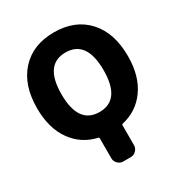

<svg xmlns="http://www.w3.org/2000/svg" viewBox="-218 -914 1180 1259"><g transform="rotate(-30 372.5 -284.5)"><path d="M215.8 -387.7Q215.8 -162.1 375 -162.1Q534.2 -162.1 534.2 -387.2Q534.2 -612.3 375 -612.3Q215.8 -612.3 215.8 -387.7ZM718.8 -387.7Q718.8 -235.4 648.4 -138.7Q581.1 -45.9 467.8 -20.5Q460.9 -18.6 460.9 -11.7V138.7Q460.9 162.1 443.8 179.2Q426.8 196.3 403.3 196.3H346.7Q323.2 196.3 306.2 179.2Q289.1 162.1 289.1 138.7V-11.7Q289.1 -18.6 282.2 -20.5Q168.9 -45.9 101.6 -138.7Q31.2 -235.4 31.2 -387.7Q31.2 -563.5 123.5 -664.1Q215.8 -764.6 375 -764.6Q534.2 -764.6 626.5 -664.1Q718.8 -563.5 718.8 -387.7Z"/></g></svg>

Font: Gen Jyuu Gothic Heavy
Style: Bold
Weight: 900
Designer: [Source Han Sans]
Ryoko NISHIZUKA  (kana & ideographs); Paul D. Hunt (Latin, Greek & Cyrillic); Wenlong ZHANG  (bopomofo
Version: Version 1.002.20150607